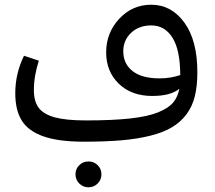

<svg xmlns="http://www.w3.org/2000/svg" viewBox="-20 -588 914 816"><path d="M623 -567.9Q708.5 -567.9 763.7 -491.9Q818.8 -416 818.8 -280.8Q818.8 -222.7 808.1 -179.2Q797.4 -135.7 772.7 -102.5Q748 -69.3 711.4 -47.4Q674.8 -25.4 619.6 -11.5Q564.5 2.4 496.3 8.3Q428.2 14.2 336.9 14.2Q229.5 14.2 165 -8.3Q100.6 -30.8 72.8 -75.2Q44.9 -119.6 44.9 -191.9Q44.9 -275.4 82 -351.1L145 -330.1Q124 -265.1 124 -205.1Q124 -156.7 144.8 -129.4Q165.5 -102.1 213.4 -89.1Q261.2 -76.2 345.2 -76.2Q458 -76.2 533.2 -84.5Q608.4 -92.8 652.1 -110.6Q695.8 -128.4 715.8 -152.1Q735.8 -175.8 742.2 -210.9Q705.6 -180.2 627 -180.2Q538.6 -180.2 484.9 -232.2Q431.2 -284.2 431.2 -365.2Q431.2 -448.7 486.8 -508.3Q542.5 -567.9 623 -567.9ZM503.9 -370.1Q503.9 -317.4 543.2 -286.1Q582.5 -254.9 658.2 -254.9Q704.6 -254.9 746.1 -269Q745.6 -377 712.6 -428.5Q679.7 -480 623 -480Q570.8 -480 537.4 -448.7Q503.9 -417.5 503.9 -370.1ZM316.9 114Q333 98.1 356 98.1Q378.9 98.1 395 114Q411.1 129.9 411.1 152.8Q411.1 175.8 395 191.9Q378.9 208 356 208Q333 208 316.9 191.9Q300.8 175.8 300.8 152.8Q300.8 129.9 316.9 114Z"/></svg>

Font: FiraGO
Style: Regular
Weight: 400
Designer: bBox Type
Foundry: bBox Type GmbH
Version: Version 1.001;PS 001.001;hotconv 1.0.88;makeotf.lib2.5.64775